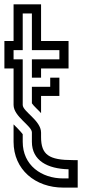

<svg xmlns="http://www.w3.org/2000/svg" viewBox="-20 -853 415 873"><path d="M166.7 -338.5V-416.7H250V-500H208.3V-458.3H125V-383.3C132.1 -371.5 160.4 -346.9 166.7 -338.5ZM125 -251V-208.3C125 -122.7 196.5 -85.4 291.7 -83.3V-41.7H267.7C168.2 -41.7 83.3 -101.8 83.3 -208.3V-242.7C80.2 -247.9 71.9 -256.2 60.4 -268.8L41.7 -287.5V-208.3C41.7 -81.5 140.8 0 267.7 0H333.3V-125H312.5C202.5 -125 166.7 -149 166.7 -230.2V-250C166.7 -305.3 83.3 -345.7 83.3 -376V-583.3H41.7V-625H83.3V-791.7H125V-625H250V-583.3H125V-500H166.7V-541.7H291.7V-666.7H166.7V-833.3H41.7V-666.7H0V-541.7H41.7V-376C41.7 -322.9 125 -280.9 125 -251Z"/></svg>

Font: Sportrop
Style: Regular
Weight: 500
Version: Version 0.9